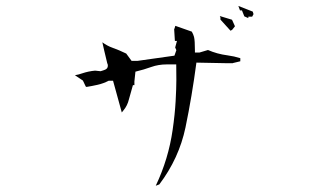

<svg xmlns="http://www.w3.org/2000/svg" viewBox="-20 -732 1040 632"><path d="M529.3 -520H560.1Q560.5 -495.1 560.5 -468.8Q560.5 -442.4 558.1 -398.9Q555.7 -355.5 548.3 -304.7Q534.7 -209 492.7 -120.6L504.4 -125Q569.3 -210.9 590.6 -312.7Q611.8 -414.6 626.5 -525.9L728.5 -523.9H746.6V-524.4L771 -530.3V-540.5Q751 -546.9 729 -549.8Q694.8 -554.2 664.6 -567.4L636.7 -559.1H621.6V-566.4Q621.6 -598.6 618.7 -610.4Q616.2 -619.6 611.3 -627.9L557.1 -647L554.2 -637.2H553.2L555.7 -597.2H562.5L556.6 -575.7L560.5 -566.9L554.2 -548.8L433.1 -531.7H413.1L395.5 -555.7Q372.6 -566.9 350.6 -574.7Q332.5 -581.1 316.9 -592.8Q319.8 -578.6 323.2 -564.9L333 -523.9Q335 -520.5 335 -516.1Q335 -509.8 331.1 -505.9L326.7 -502.9Q319.8 -500 311 -497.6L293 -499.5Q271.5 -497.6 251 -490.7Q238.8 -486.3 226.6 -484.4L252.9 -466.8L262.2 -447.3L264.6 -445.8Q282.7 -448.7 301.3 -452.9Q319.8 -457 337.9 -466.3H352.1L380.9 -361.8L386.7 -369.1Q399.4 -384.3 404.3 -404.8Q410.2 -426.8 417.5 -451.7H422.4V-456.1V-463.4V-463.9L425.8 -496.1Q454.1 -502.9 477.8 -511.5Q501.5 -520 529.3 -520ZM705.6 -674.3V-667.5L738.8 -630.9L744.1 -633.8L753.4 -645.5L743.7 -667L703.6 -679.2ZM797.4 -677.2H810.1L814.5 -685.5L812 -693.8L764.6 -712.4L770 -697.8H776.4L784.2 -678.2L797.4 -672.4Z"/></svg>

Font: Bakudai
Style: ExtraLight
Weight: 200
Version: Version 1.48